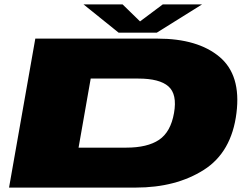

<svg xmlns="http://www.w3.org/2000/svg" viewBox="-20 -850 1135 870"><path d="M21 0 140 -675H694Q876 -675 974.5 -592.5Q1073 -510 1051.5 -338Q1029.5 -160 903.2 -80Q777 0 595 0ZM336 -181H552Q648 -181 700.8 -216.5Q753.5 -252 768.5 -338Q783.5 -423 743.2 -458.5Q703 -494 607 -494H391ZM517.5 -702 358.5 -830H535.5L614.5 -753L717.5 -830H895.5L690.5 -702Z"/></svg>

Font: Anybody UltraExpanded Black
Style: Italic
Weight: 900
Width: 9
Italic angle: -10°
Designer: Tyler Finck
Foundry: Etcetera Type Company
Version: Version 1.010; ttfautohint (v1.8.3) -l 8 -r 50 -G 200 -x 14 